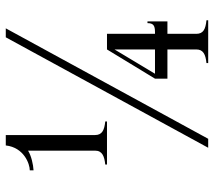

<svg xmlns="http://www.w3.org/2000/svg" viewBox="-58 -682 740 664"><g transform="rotate(-90 312.0 -350.0)"><path d="M177 -391V-700H141C134 -637 77 -617 55 -617V-604C75 -605 106 -612 123 -623V-391C123 -366 103 -359 75 -356V-350H224V-356C194 -359 177 -367 177 -391ZM527 -41V-141H570V-210H564C564 -190 556 -184 533 -184H527V-350H473L372 -184V-141H473V-41C473 -18 457 -9 426 -6V0H574V-6C543 -9 527 -17 527 -41ZM389 -184 473 -324V-184ZM515 -700 133 0H164L546 -700Z"/></g></svg>

Font: Sprat Condensed Light
Style: Regular
Weight: 300
Width: 3
Designer: Ethan Nakache
Foundry: Collletttivo
Version: Version 2.000;Glyphs 3.2 (3217)